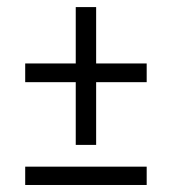

<svg xmlns="http://www.w3.org/2000/svg" viewBox="-20 -528 489 547"><path d="M195.8 -115.2V-293.9H51.8V-347.2H195.8V-507.8H253.9V-347.2H397.9V-293.9H253.9V-115.2ZM51.8 -1V-53.2H397.9V-1Z"/></svg>

Font: Junicode SmCond
Style: Italic
Weight: 400
Width: 4
Italic angle: -11°
Designer: Peter S. Baker
Version: Version 2.206